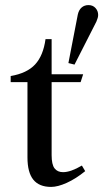

<svg xmlns="http://www.w3.org/2000/svg" viewBox="-20 -727 413 755"><path d="M88 -108V-404H22V-428Q86 -439 118 -473.5Q150 -508 159 -573H183V-435H307L297 -404H183V-117Q183 -80 194.5 -65Q206 -50 228 -50Q258 -50 302 -76L315 -54Q278 -24 242.5 -8Q207 8 181 8Q134 8 111 -20.5Q88 -49 88 -108ZM249 -479 286 -670Q290 -688 301 -697.5Q312 -707 328 -707Q345 -707 355.5 -695.5Q366 -684 366 -668Q366 -658 359 -642L273 -473Z"/></svg>

Font: Ibarra Real Nova SemiBold
Style: Regular
Weight: 600
Designer: Jose Maria Ribagorda & Octavio Pardo
Foundry: Jose Maria Ribagorda
Version: Version 1.014